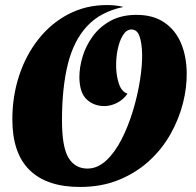

<svg xmlns="http://www.w3.org/2000/svg" viewBox="-20 -720 776 762"><path d="M297 22Q166 22 97.5 -45Q29 -112 29 -246Q29 -338 56 -420Q83 -502 133 -565Q183 -628 252 -664Q321 -700 405 -700Q420 -700 435.5 -698.5Q451 -697 468 -693V-692Q378 -673 325 -615.5Q272 -558 249 -464.5Q226 -371 226 -243Q226 -136 252 -93.5Q278 -51 327 -51Q367 -51 401.5 -83Q436 -115 462.5 -167Q489 -219 507.5 -280Q526 -341 535.5 -401Q545 -461 544 -507Q543 -550 533.5 -576.5Q524 -603 502 -603Q482 -603 468 -580.5Q454 -558 447 -523.5Q440 -489 441 -453Q442 -416 452.5 -386Q463 -356 486 -348Q469 -324 444 -311.5Q419 -299 394 -299Q353 -299 324.5 -325Q296 -351 295 -413Q295 -453 308 -496Q321 -539 348.5 -576.5Q376 -614 419 -637.5Q462 -661 522 -661Q588 -661 632 -631Q676 -601 698 -549.5Q720 -498 721 -432Q722 -373 706 -310Q690 -247 656.5 -187.5Q623 -128 571.5 -81Q520 -34 451.5 -6Q383 22 297 22Z"/></svg>

Font: Sansita Swashed ExtraBold
Style: Regular
Weight: 800
Designer: Pablo Cosgaya
Foundry: Omnibus-Type
Version: Version 1.003; ttfautohint (v1.8.3)